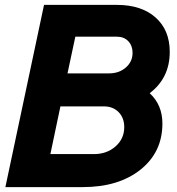

<svg xmlns="http://www.w3.org/2000/svg" viewBox="-20 -765 723 785"><path d="M592 -384Q644 -336 644 -260Q644 -143 554.5 -71.5Q465 0 318 0H2L160 -745H458Q558 -745 616 -693.5Q674 -642 674 -553Q674 -446 592 -384ZM426 -465Q467 -465 494.5 -489Q522 -513 522 -549Q522 -578 504.5 -596.5Q487 -615 458 -615H288L256 -465ZM364 -135Q417 -135 452.5 -166.5Q488 -198 488 -245Q488 -283 465 -306.5Q442 -330 405 -330H227L186 -135Z"/></svg>

Font: Plus Jakarta Display
Style: Bold Italic
Weight: 700
Italic angle: -12°
Designer: Gumpita Rahayu
Foundry: Tokotype Studio
Version: Version 1.000;hotconv 1.0.109;makeotfexe 2.5.65596